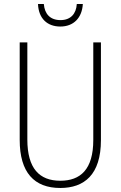

<svg xmlns="http://www.w3.org/2000/svg" viewBox="-20 -925 600 955"><path d="M392 -905H362C359 -856 331 -825 281 -825C230 -825 202 -855 198 -905H169C172 -832 216 -793 280 -793C346 -793 388 -836 392 -905ZM482 -228V-714H444V-229C444 -82 380 -26 280 -26C176 -26 116 -87 116 -231V-714H78V-229C78 -67 150 10 280 10C399 10 482 -56 482 -228Z"/></svg>

Font: Noto Sans Tamil Condensed ExtraLight
Style: Regular
Weight: 200
Width: 3
Designer: Jelle Bosma - Monotype Design Team
Foundry: Monotype Imaging Inc.
Version: Version 2.004